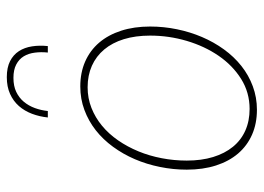

<svg xmlns="http://www.w3.org/2000/svg" viewBox="-123 -627 756 550"><g transform="rotate(-90 255.0 -352.0)"><path d="M44 0ZM218 -15Q265 -15 303.8 -39.2Q342.5 -63.5 370 -103.5Q397.5 -143.5 412.8 -194.8Q428 -246 428 -300Q428 -342 417.8 -375.2Q407.5 -408.5 388.2 -431.5Q369 -454.5 341.5 -466.8Q314 -479 280 -479Q248.5 -479 220.8 -468Q193 -457 169.8 -437.8Q146.5 -418.5 128 -391.8Q109.5 -365 96.5 -333.5Q83.5 -302 76.8 -266.8Q70 -231.5 70 -195Q70 -153 80.2 -119.5Q90.5 -86 109.5 -62.8Q128.5 -39.5 156 -27.2Q183.5 -15 218 -15ZM215.5 6Q176 6 144.2 -8Q112.5 -22 90.2 -48Q68 -74 56 -111.2Q44 -148.5 44 -195Q44 -234 51.8 -272Q59.5 -310 74 -343.8Q88.5 -377.5 109.5 -406.2Q130.5 -435 157 -455.8Q183.5 -476.5 215 -488.2Q246.5 -500 282.5 -500Q322 -500 353.8 -486Q385.5 -472 407.8 -446Q430 -420 442 -383Q454 -346 454 -300Q454 -261 446.2 -223.2Q438.5 -185.5 424 -151.5Q409.5 -117.5 388.5 -88.5Q367.5 -59.5 341 -38.5Q314.5 -17.5 282.8 -5.8Q251 6 215.5 6ZM309 -710.5Q336.5 -710.5 354.8 -701.2Q373 -692 383.5 -675.8Q394 -659.5 397.2 -638.2Q400.5 -617 398 -593H379.5Q381.5 -612.5 379.2 -630.2Q377 -648 368.8 -661.8Q360.5 -675.5 345.2 -683.5Q330 -691.5 307 -691.5Q283.5 -691.5 266.8 -683.5Q250 -675.5 238.5 -661.8Q227 -648 220.5 -630.2Q214 -612.5 212 -593H193.5Q196 -617 204 -638.2Q212 -659.5 226.2 -675.8Q240.5 -692 261 -701.2Q281.5 -710.5 309 -710.5Z"/></g></svg>

Font: Lato Thin
Style: Italic
Weight: 200
Italic angle: -7°
Designer: Lukasz Dziedzic
Foundry: tyPoland Lukasz Dziedzic
Version: Version 2.007; 2014-02-27